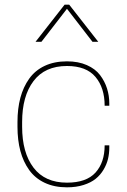

<svg xmlns="http://www.w3.org/2000/svg" viewBox="-20 -800 545 826"><path d="M55.2 -274.9Q55.2 -332.5 67.6 -379.2Q80.1 -425.8 105.5 -461.4Q130.9 -497.1 172.1 -516.6Q213.4 -536.1 268.1 -536.1Q316.9 -536.1 353.5 -520Q390.1 -503.9 410.4 -477.1Q430.7 -450.2 440.4 -419.4Q450.2 -388.7 450.2 -355V-345.2H430.2Q430.2 -422.4 390.6 -469.2Q351.1 -516.1 268.1 -516.1Q173.3 -516.1 124.3 -451.4Q75.2 -386.7 75.2 -274.9V-254.9Q75.2 -143.1 124.3 -78.6Q173.3 -14.2 268.1 -14.2Q351.6 -14.2 390.9 -57.6Q430.2 -101.1 430.2 -174.8H450.2V-165Q450.2 -139.6 444.6 -116.2Q439 -92.8 425.5 -70.1Q412.1 -47.4 391.6 -30.8Q371.1 -14.2 339.4 -4.2Q307.6 5.9 268.1 5.9Q213.4 5.9 172.1 -13.7Q130.9 -33.2 105.5 -68.6Q80.1 -104 67.6 -150.6Q55.2 -197.3 55.2 -254.9ZM158.2 -620.1H132.8L257.8 -779.8H277.8L402.8 -620.1H377.9L268.1 -762.2Z"/></svg>

Font: Cooper Hewitt
Style: Thin
Weight: 701
Designer: Village Type and Design LLC
Foundry: Cooper Hewitt Smithsonian Design Museum
Version: 1.000